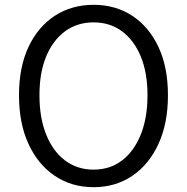

<svg xmlns="http://www.w3.org/2000/svg" viewBox="-20 -765 777 798"><path d="M369 13Q278 13 208 -34Q138 -81 98.5 -166.5Q59 -252 59 -369Q59 -486 98.5 -570Q138 -654 208 -699.5Q278 -745 369 -745Q460 -745 529.5 -699.5Q599 -654 638.5 -570Q678 -486 678 -369Q678 -252 638.5 -166.5Q599 -81 529.5 -34Q460 13 369 13ZM369 -60Q437 -60 487 -98Q537 -136 565 -205.5Q593 -275 593 -369Q593 -463 565 -530.5Q537 -598 487 -635Q437 -672 369 -672Q301 -672 250.5 -635Q200 -598 172 -530.5Q144 -463 144 -369Q144 -275 172 -205.5Q200 -136 250.5 -98Q301 -60 369 -60Z"/></svg>

Font: Source Han Sans SC Normal
Style: Regular
Weight: 350
Designer: Ryoko NISHIZUKA 西塚涼子 (kana, bopomofo & ideographs); Paul D. Hunt (Latin, Greek & Cyrillic); Sandoll Communications 산돌커뮤니
Foundry: Adobe
Version: Version 2.004;hotconv 1.0.118;makeotfexe 2.5.65603